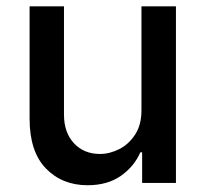

<svg xmlns="http://www.w3.org/2000/svg" viewBox="-20 -565 634 593"><path d="M416.9 -226.2V-545.5H523.4V0H419V-94.5H413.4Q394.5 -50.8 353.2 -21.8Q311.8 7.1 250.4 7.1Q171.9 7.1 121.6 -44.9Q71.4 -96.9 71.4 -198.5V-545.5H177.6V-211.3Q177.6 -155.5 208.5 -122.5Q239.3 -89.5 288.7 -89.5Q318.5 -89.5 348.2 -104.4Q377.8 -119.3 397.5 -149.7Q417.3 -180 416.9 -226.2Z"/></svg>

Font: Inter UI Medium
Style: Regular
Weight: 500
Designer: Rasmus Andersson
Foundry: rsms
Version: 3.2;8d6f07862